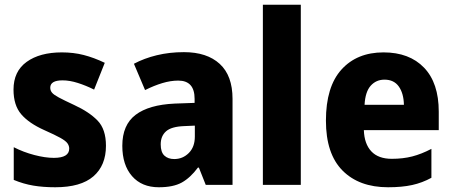

<svg xmlns="http://www.w3.org/2000/svg" viewBox="-20 -780 1909 810"><path d="M427 -165Q427 -82 374 -36Q321 10 213 10Q162 10 120.5 3Q79 -4 38 -21V-159Q79 -138 125 -126Q171 -114 207 -114Q272 -114 272 -153Q272 -165 264.5 -175.5Q257 -186 234.5 -198.5Q212 -211 167 -231Q102 -260 69.5 -298Q37 -336 37 -402Q37 -479 92.5 -519Q148 -559 241 -559Q290 -559 333 -548Q376 -537 422 -515L377 -402Q343 -419 308.5 -430Q274 -441 244 -441Q192 -441 192 -410Q192 -398 199.5 -389Q207 -380 228.5 -368.5Q250 -357 293 -337Q356 -308 391.5 -271.5Q427 -235 427 -165Z M756 -560Q853 -560 907 -510.5Q961 -461 961 -363V0H848L819 -73H815Q783 -30 747 -10Q711 10 650 10Q578 10 537 -37Q496 -84 496 -165Q496 -253 552 -295.5Q608 -338 717 -343L801 -346V-363Q801 -440 732 -440Q700 -440 665 -429.5Q630 -419 592 -400L545 -511Q588 -534 641.5 -547Q695 -560 756 -560ZM757 -248Q703 -246 680.5 -226Q658 -206 658 -171Q658 -138 673.5 -123.5Q689 -109 715 -109Q751 -109 776.5 -134.5Q802 -160 802 -204V-250Z M1249 0H1089V-760H1249Z M1598 -559Q1707 -559 1769 -494.5Q1831 -430 1831 -309V-231H1515Q1517 -173 1546.5 -141.5Q1576 -110 1633 -110Q1680 -110 1719 -120Q1758 -130 1800 -152V-30Q1762 -9 1719 0.5Q1676 10 1617 10Q1495 10 1425 -60.5Q1355 -131 1355 -271Q1355 -414 1420.5 -486.5Q1486 -559 1598 -559ZM1602 -444Q1567 -444 1544 -418.5Q1521 -393 1518 -338H1684Q1683 -386 1662.5 -415Q1642 -444 1602 -444Z"/></svg>

Font: Noto Sans Ethiopic SemiCondensed ExtraBold
Style: Regular
Weight: 800
Width: 4
Designer: Monotype Design Team
Foundry: Monotype Imaging Inc.
Version: Version 2.102; ttfautohint (v1.8.4.7-5d5b)